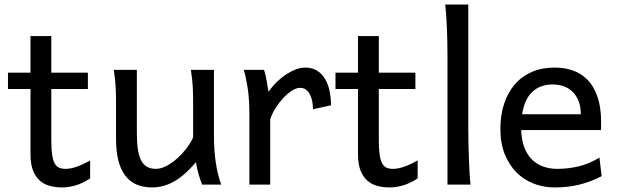

<svg xmlns="http://www.w3.org/2000/svg" viewBox="-20 -801 2679 833"><path d="M14.6 -485.8H112.3V-644.5H202.6V-485.8H361.3V-415H202.6V-190.4Q202.6 -152.8 206.3 -128.9Q210 -105 217.5 -91.6Q225.1 -78.1 236.8 -73.2Q248.5 -68.4 265.1 -68.4Q286.1 -68.4 312.5 -77.6Q338.9 -86.9 371.1 -105V-26.9Q337.4 -4.9 306.6 3.7Q275.9 12.2 250 12.2Q221.2 12.2 196.3 5.6Q171.4 -1 152.6 -17.6Q133.8 -34.2 123 -61.8Q112.3 -89.4 112.3 -131.8V-415H14.6Z M856.9 0Q853.5 -8.3 849.6 -19.5Q845.7 -30.8 842 -43.5Q838.4 -56.2 835.2 -70.1Q832 -84 830.1 -97.7Q785.6 -43.5 738.5 -15.6Q691.4 12.2 639.6 12.2Q483.4 12.2 483.4 -197.8V-341.8Q483.4 -365.2 483.2 -384.3Q482.9 -403.3 481.9 -421.1Q481 -439 479 -457.5Q477.1 -476.1 473.6 -498H573.7V-227.1Q573.7 -185.5 577.9 -155.5Q582 -125.5 591.8 -106.2Q601.6 -86.9 617.4 -77.6Q633.3 -68.4 656.7 -68.4Q678.2 -68.4 702.6 -81.3Q727.1 -94.2 749.3 -114.3Q771.5 -134.3 789.8 -158.4Q808.1 -182.6 817.9 -205.1V-341.8Q817.9 -365.7 817.6 -385Q817.4 -404.3 816.4 -421.9Q815.4 -439.5 813.5 -457.5Q811.5 -475.6 808.1 -498H908.2V-219.7Q908.2 -148.4 916.3 -95Q924.3 -41.5 939.9 0Z M1062 0V-300.3Q1062 -372.6 1054 -422.6Q1045.9 -472.7 1037.6 -498H1125.5Q1128.4 -490.2 1131.3 -477.8Q1134.3 -465.3 1136.7 -451.7Q1139.2 -438 1141.1 -424.8L1145 -402.8Q1162.6 -428.2 1183.3 -447.8Q1204.1 -467.3 1225.3 -480.7Q1246.6 -494.1 1266.8 -501Q1287.1 -507.8 1303.7 -507.8Q1334.5 -507.8 1355.7 -494.4Q1377 -481 1390.4 -458.3Q1403.8 -435.5 1409.9 -406Q1416 -376.5 1416 -344.2L1337.9 -327.1Q1337.9 -345.2 1334.5 -362.1Q1331.1 -378.9 1324.2 -391.8Q1317.4 -404.8 1306.9 -412.4Q1296.4 -419.9 1281.7 -419.9Q1266.1 -419.9 1247.1 -408Q1228 -396 1209.7 -376.5Q1191.4 -356.9 1175.8 -332.5Q1160.2 -308.1 1152.3 -283.2V0Z M1435.5 -485.8H1533.2V-644.5H1623.5V-485.8H1782.2V-415H1623.5V-190.4Q1623.5 -152.8 1627.2 -128.9Q1630.9 -105 1638.4 -91.6Q1646 -78.1 1657.7 -73.2Q1669.4 -68.4 1686 -68.4Q1707 -68.4 1733.4 -77.6Q1759.8 -86.9 1792 -105V-26.9Q1758.3 -4.9 1727.5 3.7Q1696.8 12.2 1670.9 12.2Q1642.1 12.2 1617.2 5.6Q1592.3 -1 1573.5 -17.6Q1554.7 -34.2 1543.9 -61.8Q1533.2 -89.4 1533.2 -131.8V-415H1435.5Z M2011.7 -231.9Q2011.7 -208.5 2012.5 -176.8Q2013.2 -145 2014.4 -112.3Q2015.6 -79.6 2017.3 -49.8Q2019 -20 2021.5 0H1921.4V-551.8Q1921.4 -623 1918.9 -680.9Q1916.5 -738.8 1911.6 -781.2H2011.7Z M2241.2 -236.8Q2242.7 -193.8 2254.6 -162.1Q2266.6 -130.4 2287.4 -109.6Q2308.1 -88.9 2336.2 -78.6Q2364.3 -68.4 2397.5 -68.4Q2444.8 -68.4 2490.2 -79.1Q2535.6 -89.8 2580.6 -117.2L2590.3 -36.6Q2564.5 -23.4 2539.6 -14.2Q2514.6 -4.9 2489.7 1Q2464.8 6.8 2439.2 9.5Q2413.6 12.2 2385.3 12.2Q2338.4 12.2 2295.9 -4.2Q2253.4 -20.5 2221.2 -52.5Q2189 -84.5 2169.9 -131.8Q2150.9 -179.2 2150.9 -241.7Q2150.9 -302.2 2167.2 -351.3Q2183.6 -400.4 2213.9 -435.3Q2244.1 -470.2 2287.6 -489Q2331.1 -507.8 2385.3 -507.8Q2425.3 -507.8 2456.1 -498.3Q2486.8 -488.8 2509.3 -471.9Q2531.7 -455.1 2546.9 -432.6Q2562 -410.2 2571 -384.3Q2580.1 -358.4 2584 -330.3Q2587.9 -302.2 2587.9 -274.9V-255.9Q2587.9 -243.7 2587.4 -236.8ZM2377.9 -434.6Q2324.2 -434.6 2290 -403.1Q2255.9 -371.6 2245.1 -305.2H2500Q2500 -336.4 2491 -360.6Q2481.9 -384.8 2465.6 -401.4Q2449.2 -418 2426.8 -426.3Q2404.3 -434.6 2377.9 -434.6Z"/></svg>

Font: Andika Compact
Style: Regular
Weight: 400
Designer: Victor Gaultney, Annie Olsen, Julie Remington, Don Collingsworth, Eric Hays, Becca Hirsbrunner
Foundry: SIL International
Version: Version 5.000 ; LnSpcTght